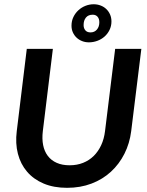

<svg xmlns="http://www.w3.org/2000/svg" viewBox="-20 -879 693 906"><path d="M308.6 -99.1Q343.3 -99.1 372.1 -110.6Q400.9 -122.1 422.4 -143.3Q443.8 -164.6 457.5 -194.1Q471.2 -223.6 475.6 -260.3L523.4 -648.4H647L599.1 -260.3Q591.8 -202.1 567.1 -153.3Q542.5 -104.5 503.4 -68.6Q464.4 -32.7 411.9 -12.7Q359.4 7.3 296.4 7.3Q233.9 7.3 186.3 -12.7Q138.7 -32.7 107.9 -68.6Q77.1 -104.5 64.5 -153.3Q51.8 -202.1 59.1 -260.3L106.4 -648.4H229.5L182.1 -260.3Q177.7 -223.6 183.6 -194.1Q189.5 -164.6 205.6 -143.3Q221.7 -122.1 247.6 -110.6Q273.4 -99.1 308.6 -99.1ZM317.4 -757.8Q317.4 -780.3 326.4 -798.8Q335.4 -817.4 350.1 -830.8Q364.7 -844.2 383.5 -851.6Q402.3 -858.9 421.9 -858.9Q439.5 -858.9 454.8 -853Q470.2 -847.2 481.4 -836.4Q492.7 -825.7 499.3 -810.8Q505.9 -795.9 505.9 -777.8Q505.9 -755.9 496.8 -737.5Q487.8 -719.2 473.1 -706.3Q458.5 -693.4 439.2 -686.3Q419.9 -679.2 399.4 -679.2Q382.3 -679.2 367.4 -685.1Q352.5 -690.9 341.6 -701.2Q330.6 -711.4 324 -725.8Q317.4 -740.2 317.4 -757.8ZM374.5 -760.7Q374.5 -745.6 382.8 -735.8Q391.1 -726.1 407.2 -726.1Q425.8 -726.1 437.3 -739.5Q448.7 -752.9 448.7 -773.9Q448.7 -790.5 440.4 -800Q432.1 -809.6 417.5 -809.6Q396.5 -809.6 385.5 -796.1Q374.5 -782.7 374.5 -760.7Z"/></svg>

Font: Carlito
Style: Bold Italic
Weight: 700
Italic angle: -7°
Designer: Lukasz Dziedzic
Foundry: tyPoland Lukasz Dziedzic
Version: Version 1.104